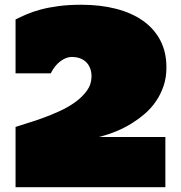

<svg xmlns="http://www.w3.org/2000/svg" viewBox="-20 -781 755 801"><path d="M44.9 -251.5Q61 -257.3 90.6 -266.1Q120.1 -274.9 155.5 -287.6Q190.9 -300.3 227.5 -316.9Q264.2 -333.5 293.9 -355Q323.7 -376.5 342.8 -403.1Q361.8 -429.7 361.8 -461.9Q361.8 -482.9 355.2 -498.3Q348.6 -513.7 337.4 -523.7Q326.2 -533.7 311.3 -538.6Q296.4 -543.5 279.8 -543.5Q256.3 -543.5 232.2 -525.6Q208 -507.8 191.9 -475.1H44.9V-699.7Q64.5 -710 90.1 -720.9Q115.7 -731.9 148.9 -741Q182.1 -750 224.4 -755.6Q266.6 -761.2 319.3 -761.2Q398.4 -761.2 463.9 -744.4Q529.3 -727.5 576.2 -694.6Q623 -661.6 648.7 -612.8Q674.3 -564 674.3 -500Q674.3 -456.5 662.1 -421.4Q649.9 -386.2 630.1 -357.7Q610.4 -329.1 585 -307.1Q559.6 -285.2 533.2 -268.6Q473.1 -230 392.6 -209.5H669.9V0H44.9Z"/></svg>

Font: Holtwood One SC
Style: Regular
Weight: 400
Version: Version 1.000